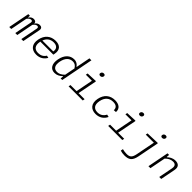

<svg xmlns="http://www.w3.org/2000/svg" viewBox="354 -2404 4253 4253"><g transform="rotate(45 2480.0 -278.0)"><path d="M292.5 0 369 -393.5C392 -428.5 424 -458.5 461 -458.5C483 -458.5 506.5 -448 498.5 -406.5L419.5 0H481.5L563.5 -421C575.5 -484 541 -511.5 492 -511.5C447 -511.5 405 -488 378 -442.5C381 -488 348.5 -511.5 303 -511.5C258 -511.5 216 -488 189 -442.5H184.5L188.5 -500H138.5L41.5 0H103.5L179.5 -393C202.5 -428 234.5 -458.5 272 -458.5C294 -458.5 317.5 -448 309.5 -406.5L230.5 0Z M691 -255C658 -85.5 744 12 894 12C1013.5 12 1090 -46.5 1137.5 -129L1081 -141.5C1040.5 -74.5 978.5 -43.5 900 -43.5C786 -43.5 728.5 -111 755.5 -250L757 -257.5H1165L1172 -293C1199.5 -433.5 1127 -512 987.5 -512C832.5 -512 723 -419.5 691 -255ZM771.5 -307C806.5 -401.5 878.5 -456.5 979 -456.5C1071 -456.5 1133.5 -412 1114 -307Z M1311 -254.5C1279 -89 1342.5 12 1467.5 12C1541.5 12 1602 -21.5 1648 -70H1657.5L1651.5 0H1701.5L1850 -765H1788L1723 -430H1717.5C1683.5 -478 1642 -512 1567 -512C1444.5 -512 1344.5 -426 1311 -254.5ZM1375.5 -249.5C1402.5 -387.5 1478 -457.5 1577 -457.5C1631.5 -457.5 1675 -436 1712 -372L1664.5 -128C1599.5 -64 1547.5 -43 1493 -43C1391.5 -43 1349.5 -116.5 1375.5 -249.5Z M1900 0H2343L2352.5 -49.5H2162L2250 -501L2242 -510L1997 -500L1988 -452.5H2178.5L2100 -49.5H1909.5ZM2233 -656.5C2264 -656.5 2289.5 -674.5 2295.5 -705.5C2301.5 -736.5 2283 -754.5 2252 -754.5C2221 -754.5 2195.5 -736.5 2189.5 -705.5C2183.5 -674.5 2202 -656.5 2233 -656.5Z M3007 -147.5 2947 -161C2906.5 -79.5 2838 -43.5 2759 -43.5C2648.5 -43.5 2588.5 -111 2616 -252C2641.5 -384 2720 -456.5 2841.5 -456.5C2925.5 -456.5 2986 -425 2982 -334.5L3045 -339.5C3053 -457 2967.5 -512 2848.5 -512C2694.5 -512 2584 -424.5 2551.5 -257C2517.5 -82.5 2607.5 12 2753 12C2872 12 2961.5 -48 3007 -147.5Z M3140 0H3583L3592.5 -49.5H3402L3490 -501L3482 -510L3237 -500L3228 -452.5H3418.5L3340 -49.5H3149.5ZM3473 -656.5C3504 -656.5 3529.5 -674.5 3535.5 -705.5C3541.5 -736.5 3523 -754.5 3492 -754.5C3461 -754.5 3435.5 -736.5 3429.5 -705.5C3423.5 -674.5 3442 -656.5 3473 -656.5Z M4092 0 4189.5 -501 4181.5 -510 3874 -500 3865 -452.5H4118L4031.5 -8C4007 118 3963 151 3867.5 151C3817.5 151 3775.5 143.5 3735 132.5L3724.5 189C3764.5 202 3806.5 208.5 3856.5 208.5C3993.5 208.5 4060.5 161.5 4092 0ZM4172.5 -656.5C4203.5 -656.5 4229 -674.5 4235 -705.5C4241 -736.5 4222.5 -754.5 4191.5 -754.5C4160.5 -754.5 4135 -736.5 4129 -705.5C4123 -674.5 4141.5 -656.5 4172.5 -656.5Z M4801.5 0 4869.5 -351C4891.5 -464 4832 -511.5 4740.5 -511.5C4650 -511.5 4587.5 -465 4553 -430.5H4543.5L4548.5 -500H4498.5L4401.5 0H4463.5L4535.5 -371C4586.5 -424.5 4646 -458.5 4715 -458.5C4774.5 -458.5 4823.5 -433 4804.5 -333.5L4739.5 0Z"/></g></svg>

Font: Monaspace Neon ExtraLight
Style: Italic
Weight: 200
Italic angle: -11°
Designer: Riley Cran & the Lettermatic Team
Foundry: Lettermatic
Version: Version 1.200 (Monaspace Neon)